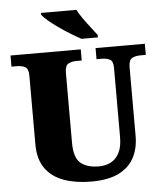

<svg xmlns="http://www.w3.org/2000/svg" viewBox="-61 -984 891 1048"><g transform="rotate(-5 384.5 -460.5)"><path d="M396 10Q313 10 248 -13Q183 -36 146.5 -86.5Q110 -137 110 -219V-597Q110 -634 91 -643.5Q72 -653 46 -653H17V-714H402V-653H373Q347 -653 328.5 -643Q310 -633 310 -593V-210Q310 -128 345.5 -98.5Q381 -69 446 -69Q481 -69 510 -83.5Q539 -98 556.5 -131Q574 -164 574 -219V-597Q574 -634 556.5 -643.5Q539 -653 512 -653H483V-714H753V-653H723Q696 -653 677.5 -643Q659 -633 659 -593V-217Q659 -150 632.5 -99Q606 -48 548.5 -19Q491 10 396 10ZM411 -771Q385 -785 353 -804.5Q321 -824 290 -846Q259 -868 235.5 -888Q212 -908 203 -921V-931H397Q408 -909 427 -882Q446 -855 466.5 -829Q487 -803 501 -784V-771Z"/></g></svg>

Font: Noto Serif Tamil Black
Style: Regular
Weight: 900
Designer: Indian Type Foundry, Tom Grace, and the Monotype Design Team
Foundry: Monotype Imaging Inc.
Version: Version 2.004; ttfautohint (v1.8.4.7-5d5b)